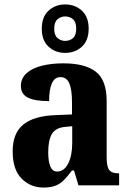

<svg xmlns="http://www.w3.org/2000/svg" viewBox="-20 -834 581 864"><path d="M175 10Q118 10 77.5 -30Q37 -70 37 -153Q37 -235 85.5 -274Q134 -313 232 -316L304 -319V-374Q304 -430 292 -458.5Q280 -487 252 -487Q226 -487 213.5 -459Q201 -431 201 -379Q136 -379 105 -395Q74 -411 74 -447Q74 -482 100 -505Q126 -528 169.5 -538.5Q213 -549 265 -549Q363 -549 411.5 -511Q460 -473 460 -379V-125Q460 -84 471.5 -69Q483 -54 513 -54H516V0H333L313 -67H304Q284 -40 267 -23Q250 -6 228.5 2Q207 10 175 10ZM237 -62Q268 -62 286.5 -97.5Q305 -133 305 -191V-266L273 -263Q230 -259 213.5 -231Q197 -203 197 -149Q197 -108 206.5 -85Q216 -62 237 -62ZM273 -596Q229 -596 198.5 -624Q168 -652 168 -705Q168 -758 198.5 -786Q229 -814 273 -814Q318 -814 348.5 -786Q379 -758 379 -705Q379 -652 348.5 -624Q318 -596 273 -596ZM273 -650Q294 -650 308.5 -662.5Q323 -675 323 -705Q323 -735 308.5 -747.5Q294 -760 273 -760Q254 -760 239 -747.5Q224 -735 224 -705Q224 -675 239 -662.5Q254 -650 273 -650Z"/></svg>

Font: Noto Serif Georgian Condensed ExtraBold
Style: Regular
Weight: 800
Width: 3
Designer: Monotype Design Team, Akaki Razmadze
Foundry: Google LLC
Version: Version 2.003; ttfautohint (v1.8.4.7-5d5b)